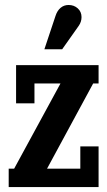

<svg xmlns="http://www.w3.org/2000/svg" viewBox="-20 -755 433 775"><path d="M231 -556.2H159.2L204.1 -690.9Q210.9 -711.9 224.6 -723.4Q238.3 -734.9 256.8 -734.9Q278.8 -734.9 293.9 -721.2Q309.1 -707.5 309.1 -686Q309.1 -667 297.9 -650.9ZM44.9 -492.2H377.9V-418H356L169.9 -74.2H304.2V-164.1H377.9V0H15.1V-74.2H37.1L224.1 -418H119.1V-337.9H44.9Z"/></svg>

Font: Margherita Black
Style: Regular
Weight: 900
Designer: James Puckett
Foundry: Dunwich Type Founders
Version: Version 1.008;hotconv 1.0.109;makeotfexe 2.5.65596